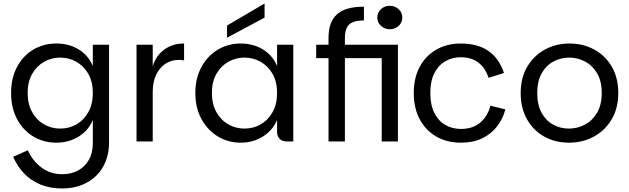

<svg xmlns="http://www.w3.org/2000/svg" viewBox="-20 -803 3573 1090"><path d="M333 267Q264 267 209.5 244.5Q155 222 116 181Q77 140 55 87L138 50Q166 112 216.5 149Q267 186 333 186Q384 186 423 165Q462 144 484.5 104.5Q507 65 507 9V-122Q483 -63 427 -28Q371 7 300 7Q227 7 168.5 -28.5Q110 -64 76.5 -127.5Q43 -191 43 -275Q43 -359 76.5 -422.5Q110 -486 168.5 -521Q227 -556 300 -556Q373 -556 428 -521.5Q483 -487 507 -428V-549H599V8Q599 64 580.5 111.5Q562 159 527.5 193.5Q493 228 443.5 247.5Q394 267 333 267ZM322 -73Q372 -73 414 -97Q456 -121 481.5 -166.5Q507 -212 507 -275Q507 -339 481.5 -383.5Q456 -428 414 -452Q372 -476 322 -476Q272 -476 230 -452Q188 -428 162.5 -383.5Q137 -339 137 -275Q137 -212 162.5 -166.5Q188 -121 230 -97Q272 -73 322 -73Z M755 0V-549H847V0ZM814 -281 847 -427Q866 -488 913 -522Q960 -556 1025 -556V-460Q1017 -462 1009.5 -462.5Q1002 -463 995 -463Q952 -463 918.5 -440.5Q885 -418 866 -377.5Q847 -337 847 -281Z M1346 7Q1275 7 1216.5 -28.5Q1158 -64 1123.5 -127.5Q1089 -191 1089 -275Q1089 -359 1123.5 -422.5Q1158 -486 1216.5 -521Q1275 -556 1346 -556Q1419 -556 1474 -521.5Q1529 -487 1553 -428V-549H1645V0H1607Q1582 0 1567.5 -15Q1553 -30 1553 -54V-122Q1528 -63 1472.5 -28Q1417 7 1346 7ZM1368 -73Q1418 -73 1460 -97Q1502 -121 1527.5 -166.5Q1553 -212 1553 -275Q1553 -339 1527.5 -383.5Q1502 -428 1460 -452Q1418 -476 1368 -476Q1318 -476 1276 -452Q1234 -428 1208.5 -383.5Q1183 -339 1183 -275Q1183 -212 1208.5 -166.5Q1234 -121 1276 -97Q1318 -73 1368 -73ZM1482 -783V-703L1269 -589V-658Z M1845 0V-473H1775V-549H1845V-587Q1845 -634 1857 -667Q1869 -700 1893.5 -722Q1918 -744 1956 -754.5Q1994 -765 2046 -765V-687Q2007 -687 1983 -677Q1959 -667 1948.5 -645Q1938 -623 1938 -587V-549H2201V-473H1938V0ZM2147 0V-549H2239V0ZM2193 -637Q2164 -637 2143 -656Q2122 -675 2122 -703Q2122 -732 2142.5 -751Q2163 -770 2193 -770Q2222 -770 2243 -751Q2264 -732 2264 -703Q2264 -675 2243 -656Q2222 -637 2193 -637Z M2596 7Q2518 7 2457.5 -27.5Q2397 -62 2363 -125.5Q2329 -189 2329 -275Q2329 -361 2363 -424Q2397 -487 2457.5 -521.5Q2518 -556 2596 -556Q2642 -556 2681 -546Q2720 -536 2751 -515Q2782 -494 2804.5 -462.5Q2827 -431 2841 -389L2754 -361Q2735 -418 2695.5 -448Q2656 -478 2596 -478Q2547 -478 2507.5 -455Q2468 -432 2445.5 -387Q2423 -342 2423 -275Q2423 -208 2445.5 -162.5Q2468 -117 2507.5 -94Q2547 -71 2596 -71Q2665 -71 2707 -107.5Q2749 -144 2764 -203L2849 -182Q2835 -128 2801.5 -85Q2768 -42 2717 -17.5Q2666 7 2596 7Z M3210 7Q3132 7 3070 -27.5Q3008 -62 2972 -125.5Q2936 -189 2936 -275Q2936 -361 2973 -424Q3010 -487 3073 -521.5Q3136 -556 3213 -556Q3291 -556 3354 -521.5Q3417 -487 3453.5 -424Q3490 -361 3490 -275Q3490 -189 3452.5 -125.5Q3415 -62 3351.5 -27.5Q3288 7 3210 7ZM3210 -73Q3257 -73 3299.5 -95Q3342 -117 3369 -162Q3396 -207 3396 -275Q3396 -343 3369.5 -387.5Q3343 -432 3301 -454Q3259 -476 3212 -476Q3164 -476 3122.5 -454Q3081 -432 3055.5 -387.5Q3030 -343 3030 -275Q3030 -207 3055 -162Q3080 -117 3121 -95Q3162 -73 3210 -73Z"/></svg>

Font: Parkinsans
Style: Regular
Weight: 400
Designer: Red Stone, Indian Type Foundry
Foundry: Indian Type Foundry
Version: Version 1.000